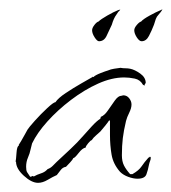

<svg xmlns="http://www.w3.org/2000/svg" viewBox="-20 -400 374 419"><path d="M63 -1Q49 -1 32 -16.5Q15 -32 15 -47H14Q15 -51 16 -66Q17 -81 21 -82V-84Q22 -85 26 -92Q30 -99 34.5 -107Q39 -115 40 -117Q43 -122 56 -136.5Q69 -151 83 -164Q97 -177 101 -177Q107 -186 123.5 -197Q140 -208 157.5 -218Q175 -228 182 -232V-233L183 -232H184Q188 -236 199.5 -240.5Q211 -245 215 -246Q222 -249 229 -250Q236 -251 243 -252Q248 -251 253.5 -251Q259 -251 264 -250Q274 -248 286 -239.5Q298 -231 298 -219Q297 -218 296 -216Q295 -214 296 -213L292 -215Q286 -226 274 -228.5Q262 -231 251 -231Q224 -231 194 -217.5Q164 -204 135 -182Q106 -160 83.5 -135Q61 -110 50 -87L47 -75Q45 -65 41 -56Q37 -47 37 -36Q37 -28 39 -24.5Q41 -21 46 -14L48 -15V-14L50 -16L54 -15Q61 -19 69 -21.5Q77 -24 82 -29L84 -31Q90 -33 95 -38Q100 -43 104 -47Q119 -61 134 -75Q149 -89 162 -104Q169 -112 180 -124Q191 -136 199 -141L200 -145Q208 -148 215.5 -159Q223 -170 230.5 -180.5Q238 -191 245 -191L249 -192Q257 -192 262 -185.5Q267 -179 267 -172Q267 -164 262 -154Q257 -144 255 -136Q250 -115 248 -98.5Q246 -82 246 -61Q246 -48 250.5 -39Q255 -30 264 -20H269Q283 -28 289 -37Q295 -46 304 -56Q305 -56 306 -57Q307 -58 307 -58Q309 -58 309 -56Q309 -52 307.5 -48.5Q306 -45 305 -40Q303 -29 299.5 -19.5Q296 -10 280 -10Q271 -10 260 -14Q249 -18 242 -25Q227 -42 223.5 -62.5Q220 -83 220 -105V-137H218Q214 -131 209 -125Q204 -119 199 -113Q195 -109 189.5 -104.5Q184 -100 180 -94Q178 -94 172.5 -87.5Q167 -81 167 -78Q160 -77 151.5 -66Q143 -55 140 -55Q139 -52 133 -45.5Q127 -39 124 -36Q117 -35 112.5 -29Q108 -23 104 -18Q95 -14 84 -7.5Q73 -1 63 -1ZM289 -310Q284 -310 278.5 -318.5Q273 -327 273 -334Q273 -339 278.5 -345.5Q284 -352 288 -353Q292 -358 306.5 -366Q321 -374 331 -378Q333 -379 334 -379.5Q335 -380 333 -377L331 -374L326 -368Q322 -364 320 -358.5Q318 -353 316 -346Q311 -333 305 -321.5Q299 -310 289 -310ZM196 -310Q192 -310 186.5 -318.5Q181 -327 181 -334Q181 -339 186 -345.5Q191 -352 195 -353Q200 -358 214 -366Q228 -374 238 -378Q241 -379 242 -379Q243 -379 241 -377L238 -374L234 -368Q231 -364 228.5 -358.5Q226 -353 224 -346Q218 -333 212.5 -321.5Q207 -310 196 -310Z"/></svg>

Font: Qwitcher Grypen
Style: Regular
Weight: 400
Designer: Robert E. Leuschke
Foundry: Robert E. Leuschke
Version: Version 1.100; ttfautohint (v1.8.3)